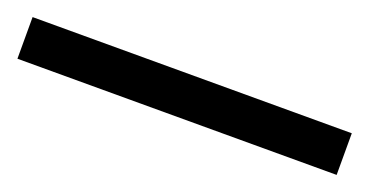

<svg xmlns="http://www.w3.org/2000/svg" viewBox="-25 -936 549 286"><g transform="rotate(20 250.0 -793.0)"><path d="M503 -760V-826H-3V-760Z"/></g></svg>

Font: Noto Sans Arabic
Style: Regular
Weight: 400
Designer: Monotype Design Team, Nadine Chahine, Nizar Qandah and Khaled Hosny
Foundry: Monotype Imaging Inc.
Version: Version 2.012